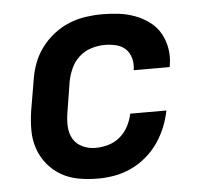

<svg xmlns="http://www.w3.org/2000/svg" viewBox="-44 -575 688 630"><g transform="rotate(-5 300.0 -260.0)"><path d="M255 8Q222 8 191 2.5Q160 -3 134 -18Q108 -33 89 -56Q70 -79 60 -108Q50 -137 50 -169Q50 -201 55 -233L72 -333Q76 -360 86 -387Q96 -414 113.5 -437.5Q131 -461 154.5 -479.5Q178 -498 205 -509Q232 -520 259.5 -524Q287 -528 314 -528Q343 -528 370.5 -524.5Q398 -521 423 -511.5Q448 -502 469.5 -486Q491 -470 504 -447Q517 -424 521.5 -396.5Q526 -369 521 -341Q521 -340 520.5 -338.5Q520 -337 520 -336H402Q402 -337 402 -337.5Q402 -338 402 -338Q405 -358 400 -376Q395 -394 382.5 -406Q370 -418 351.5 -422.5Q333 -427 314 -427Q292 -427 269.5 -420Q247 -413 229.5 -397Q212 -381 202.5 -359.5Q193 -338 189 -317L173 -217Q169 -194 170 -171Q171 -148 181.5 -130Q192 -112 212 -102.5Q232 -93 255 -93Q276 -93 297 -99Q318 -105 335.5 -119.5Q353 -134 363.5 -154.5Q374 -175 378 -195H497Q492 -168 481 -141Q470 -114 453.5 -90Q437 -66 414 -46.5Q391 -27 364.5 -14.5Q338 -2 310 3Q282 8 255 8Z"/></g></svg>

Font: Iosevka SS04 Extended Oblique
Style: Bold
Weight: 700
Width: 7
Italic angle: -9°
Monospace: yes
Designer: Belleve Invis
Foundry: Belleve Invis
Version: Version 19.0.0; ttfautohint (v1.8.4)